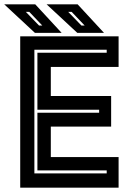

<svg xmlns="http://www.w3.org/2000/svg" viewBox="-36 -868 626 888"><path d="M57.5 0V-700H512.5V-558.5H199V-424H478V-282.5H199V-141.5H512.5V0ZM123 -66H457.5V-80H137V-346.5H422.5V-360.5H137V-624H457.5V-638H123ZM445 -716H321.5L179.5 -848H323ZM355.5 -750 295.5 -813H279.5L340.5 -750ZM249 -716H125.5L-16.5 -848H127ZM159.5 -750 99.5 -813H83.5L144.5 -750Z"/></svg>

Font: Tourney Thin
Style: Regular
Weight: 100
Designer: Tyler Finck
Foundry: Etcetera Type Co
Version: Version 1.015